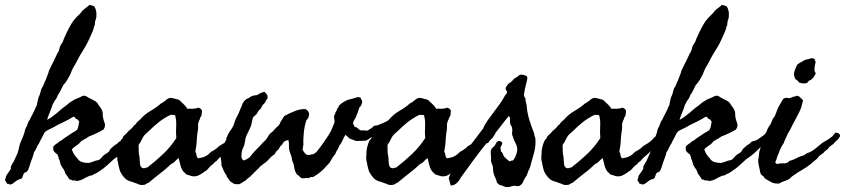

<svg xmlns="http://www.w3.org/2000/svg" viewBox="-80 -728 3468 788"><path d="M113.3 -236.3Q120.1 -239.3 127.9 -244.6Q135.7 -250 141.6 -254.9Q154.8 -264.6 163.1 -272.5Q171.4 -280.3 184.6 -290Q188 -292.5 191.2 -294.9Q194.3 -297.4 196.8 -299.3Q199.2 -301.8 201.9 -303.7Q204.6 -305.7 207 -307.6Q210.4 -309.6 216.3 -313.5Q222.2 -317.4 225.6 -319.3Q232.4 -322.3 238.3 -324.7Q244.1 -327.1 249 -329.1Q250 -329.6 255.4 -332.5Q259.3 -335 262.7 -335Q271 -335.9 276.4 -331.5Q281.7 -327.6 287.1 -325.2Q294.9 -320.8 304.2 -316.4Q312.5 -313 319.3 -305.7Q325.2 -295.4 330.6 -289.1Q337.4 -280.8 340.8 -269.5Q341.8 -265.6 341.8 -261.7V-252Q344.2 -235.8 349.4 -223.1Q354.5 -210.4 344.7 -196.3Q316.4 -179.7 285.2 -168Q277.3 -162.1 269 -157.7Q265.1 -155.8 261 -153.3Q256.8 -150.9 252.9 -148.4Q245.1 -137.7 233.9 -130.9Q223.6 -124.5 214.8 -115.2Q218.8 -102.5 224.6 -93.8Q230.5 -85 238.3 -77.1Q244.1 -67.4 254.9 -63.5Q259.8 -61.5 270.5 -60.1Q281.2 -58.6 286.1 -59.6Q292.5 -62 299.8 -64Q306.6 -65.9 314.5 -69.3Q327.6 -69.8 334.5 -78.6Q342.3 -88.4 348.6 -92.8Q351.1 -94.7 353.5 -96.4Q356 -98.1 358.4 -99.1Q362.3 -101.1 368.2 -107.4Q370.6 -114.7 377 -120.1Q389.6 -132.8 400.4 -137.7Q407.2 -147.5 418 -149.4Q428.7 -151.4 436.5 -157.2L450.2 -167Q453.6 -169.4 456.8 -171.9Q460 -174.3 462.9 -176.8Q465.8 -179.2 469 -181.6Q472.2 -184.1 475.6 -186.5Q478.5 -188.5 481.4 -190.2Q484.4 -191.9 486.8 -192.9Q492.2 -195.3 495.1 -200.2Q498.5 -202.1 502 -203.1Q503.4 -203.6 504.9 -204.1Q506.3 -204.6 507.8 -205.1Q510.3 -201.7 512 -199.2Q513.7 -196.8 514.2 -195.8Q515.6 -193.8 515.6 -190.4Q515.1 -185.5 511.7 -184.1Q508.3 -182.6 507.8 -177.7Q497.1 -170.9 485.8 -163.6Q474.6 -156.2 464.8 -147.5Q464.4 -142.6 462.4 -140.1Q461.9 -139.2 460.9 -137.5Q460 -135.7 459 -133.8Q446.8 -125.5 433.6 -112.3Q422.4 -101.1 408.2 -89.8Q404.8 -87.9 398.9 -83Q394 -78.6 388.7 -76.2Q374 -62.5 359.4 -49.3Q344.7 -36.1 328.1 -25.4Q323.7 -22.9 318.4 -19Q314.5 -16.1 306.6 -13.7Q300.8 -8.3 294.4 -7.8Q288.6 -7.3 282.2 -3.9Q269.5 1.5 262.2 6.3Q254.4 11.2 242.2 13.7Q236.3 16.1 231 13.7Q226.6 11.7 217.8 12.7Q210.4 8.3 204.1 7.8Q203.1 4.9 196.8 -4.4Q190.4 -13.7 188.5 -15.6Q185.1 -27.8 180.7 -33.7Q178.7 -36.1 176.8 -39.1Q174.8 -42 172.9 -44.9Q168 -52.7 166.5 -62Q165 -71.3 160.2 -79.1Q161.1 -84.5 158.7 -86.4Q156.2 -88.9 157.2 -92.8Q145 -102.1 143.1 -105L138.7 -112.3V-125Q138.7 -127 140.6 -128.9Q146.5 -134.8 153.8 -139.2Q160.6 -143.1 166 -149.4Q170.4 -149.9 174.3 -153.3L181.6 -159.2Q187.5 -163.1 193.1 -167Q198.7 -170.9 204.1 -174.3Q215.3 -182.1 228.5 -189.5Q238.3 -194.3 240.7 -206.1Q243.2 -217.8 245.1 -228.5Q239.3 -238.3 236.8 -238.3Q234.4 -238.3 232.4 -240.2Q229.5 -242.7 227.5 -245.6Q225.6 -249 221.7 -249Q218.8 -248 213.9 -245.1Q209 -242.2 206.1 -240.2Q197.8 -235.4 189.5 -231.2Q181.2 -227.1 172.9 -223.1Q157.2 -216.3 140.6 -206.1L124.5 -198.2Q120.6 -196.3 117.2 -194.6Q113.8 -192.9 111.3 -191.4Q109.4 -190.4 106.9 -188Q104.5 -185.5 102.5 -183.6Q94.2 -166 90.3 -159.7Q85 -150.9 82 -143.6Q79.6 -137.2 76.2 -133.8Q71.3 -126 68.4 -118.2Q65.4 -110.4 59.6 -103.5Q57.6 -91.8 52.2 -78.6Q49.8 -72.3 47.4 -65.7Q44.9 -59.1 43 -52.7Q40 -41 35.6 -31.2Q31.2 -21.5 19.5 -18.6Q15.1 -11.7 14.2 -6.8Q13.2 -2 8.8 4.9Q6.3 6.3 1.5 7.3Q-2 7.8 -6.8 10.7Q-8.8 10.7 -19.8 19.5Q-30.8 28.3 -33.2 28.3Q-41 30.3 -43.5 27.8Q-45.9 24.9 -49.8 27.3Q-55.7 16.1 -59.6 12.7Q-58.6 8.8 -57.6 5.4Q-56.6 2 -56.2 -1.5Q-55.2 -6.8 -50.8 -12.7Q-47.9 -16.6 -43.9 -22Q-40 -27.3 -37.1 -32.2Q-34.7 -36.1 -35.6 -39.6Q-36.1 -43.5 -34.2 -46.9Q-31.2 -53.7 -28.8 -57.1Q-26.9 -59.6 -25.4 -62.3Q-23.9 -64.9 -22.5 -67.4Q-19 -75.7 -14.2 -85.9Q-11.7 -90.3 -9.8 -95.2Q-7.8 -100.1 -5.9 -105.5Q-4.4 -110.8 -3.2 -116.2Q-2 -121.6 -1 -126.5Q1.5 -138.2 5.9 -147.5Q10.7 -158.2 15.6 -170.4Q20.5 -182.6 22.5 -193.4Q22.9 -198.2 25.4 -201.2Q26.9 -203.1 29.3 -209Q30.3 -211.4 31.5 -214.1Q32.7 -216.8 33.7 -220.2Q34.7 -223.6 36.1 -226.6Q37.6 -229.5 39.1 -232.4Q43.5 -237.3 44.4 -241.2Q45.4 -244.6 46.9 -246.1Q47.9 -247.6 49.3 -251.5Q50.3 -254.4 51.8 -255.9Q53.7 -260.7 56.6 -265.6Q59.6 -270.5 61.5 -275.4Q64 -278.3 66.4 -288.1Q71.3 -293 71.3 -297.9Q74.2 -309.1 75.7 -318.4Q77.1 -328.1 83 -338.9Q85 -345.7 86.4 -350.6Q87.9 -355.5 88.4 -358.9Q89.8 -364.7 96.7 -375Q98.1 -378.9 99.9 -383.1Q101.6 -387.2 103.5 -391.1Q105.5 -395 107.2 -399.2Q108.9 -403.3 110.4 -407.2L116.2 -422.4Q118.7 -428.2 121.1 -438.5Q124.5 -445.3 127.2 -450.9Q129.9 -456.5 131.8 -460.4Q136.2 -469.7 140.6 -477.5Q144.5 -485.4 147.2 -491.5Q149.9 -497.6 151.9 -501.5Q153.8 -505.4 155.8 -509.3Q157.7 -513.2 160.2 -516.6Q163.6 -525.4 164.6 -530.8Q166 -537.1 168.9 -543Q177.2 -553.7 179.7 -561.5Q180.7 -564.9 181.9 -568.1Q183.1 -571.3 184.6 -574.2Q194.3 -596.7 207 -620.1Q219.7 -643.6 237.3 -661.1L247.6 -670.9Q253.9 -677.2 256.8 -682.6Q265.6 -691.4 272.5 -695.8Q279.3 -700.2 287.1 -708Q300.3 -705.1 302.2 -703.6Q304.7 -702.1 306.6 -702.1Q317.9 -685.5 315.4 -660.2Q315.4 -653.3 312.5 -646.5Q309.6 -640.1 309.6 -632.8Q308.6 -627.9 309.1 -626Q309.6 -623.5 306.6 -621.1Q304.7 -610.4 300.8 -601.1Q296.9 -591.8 293 -583Q277.8 -547.4 262.2 -523.4Q247.1 -500.5 231.4 -468.8Q224.6 -458 219.2 -447.8Q213.9 -437.5 209 -423.8Q203.1 -412.1 196.3 -400.4Q189.5 -388.7 179.7 -378.9Q173.3 -366.7 169.4 -357.9Q164.6 -346.7 157.2 -337.9Q154.3 -326.2 144.5 -314.5Q141.1 -307.1 137.2 -300.8Q134.3 -296.4 131.8 -286.1L121.6 -260.3Q119.1 -253.9 116.9 -247.8Q114.7 -241.7 113.3 -236.3Z M749 -271.5 748 -263.7Q749 -260.3 746.1 -252Q741.2 -246.1 740.2 -239.3Q738.3 -235.4 736.8 -232.4Q735.4 -229.5 734.4 -224.6Q732.4 -218.8 732.9 -210.9Q733.4 -207 733.2 -203.4Q732.9 -199.7 732.4 -196.3Q730.5 -185.5 729.5 -175.3Q728.5 -165 727.5 -154.3Q727.5 -143.6 725.6 -129.9Q723.6 -116.2 721.7 -105.5Q726.1 -97.7 726.6 -90.8Q727.1 -83.5 733.4 -78.1Q752.9 -81.1 764.6 -87.4Q776.4 -93.8 787.1 -105.5Q794.9 -108.9 799.3 -112.3Q803.2 -115.7 810.5 -120.1L818.4 -127.9Q830.1 -134.3 831.5 -135.7Q832.5 -136.7 834.2 -137.7Q835.9 -138.7 837.9 -139.6Q854.5 -150.4 863.3 -162.1Q870.6 -168 875.5 -174.3Q879.4 -179.7 890.6 -184.6Q897 -192.4 904.8 -197.8Q912.6 -203.1 918.9 -210.9Q924.3 -210.9 926.8 -209Q928.2 -208 929.9 -207Q931.6 -206.1 933.6 -205.1Q936.5 -197.3 934.6 -189Q932.6 -180.7 927.7 -173.8Q922.9 -167.5 922.9 -166Q922.9 -165 921.9 -164.1Q918.9 -160.6 914.6 -156.7Q910.2 -153.3 907.2 -149.4Q902.3 -140.6 899.4 -140.6Q896.5 -140.6 894.5 -138.7Q885.7 -133.3 882.3 -130.9Q878.4 -127.4 871.1 -123Q860.8 -117.7 858.4 -115.2Q856 -112.8 854.5 -112.3Q842.8 -99.1 831.5 -90.3Q821.3 -82.5 809.6 -68.4Q805.7 -65.4 801.8 -62.5Q797.9 -59.6 794.9 -54.7Q786.1 -48.8 780.8 -43Q775.4 -37.1 768.6 -29.3Q762.7 -26.4 755.9 -21Q747.6 -14.6 741.2 -11.7Q738.8 -10.3 732.9 -7.3Q728 -4.9 723.6 -4.9Q712.4 -2.9 702.1 -6.8Q692.9 -10.3 683.6 -12.7Q679.7 -18.6 673.8 -22.5Q665 -33.2 661.1 -47.9Q657.2 -62.5 653.3 -79.1Q644.5 -73.2 638.7 -66.4Q632.8 -59.1 621.1 -53.7Q611.3 -44.4 601.1 -35.4Q590.8 -26.4 579.6 -18.1Q568.8 -9.8 557.6 -0.7Q546.4 8.3 535.2 17.6Q527.3 25.4 524.4 23.4Q515.6 34.2 493.2 30.3Q485.4 26.4 475.6 23.4Q468.8 21.5 460 17.6Q443.4 14.6 432.1 2.9Q420.9 -8.8 413.1 -24.4Q410.2 -32.7 408.7 -39.1Q408.2 -42.5 407.2 -46.4Q406.2 -50.3 405.3 -54.7Q404.8 -63 402.3 -67.9Q400.4 -73.2 402.3 -78.1Q400.4 -80.6 401.4 -84.5Q402.3 -89.4 402.3 -91.8Q401.4 -105.5 404.8 -121.1Q408.2 -136.7 414.1 -149.4Q417 -154.3 421.9 -159.2Q424.3 -162.1 424.8 -165Q425.3 -167.5 427.7 -169.9Q430.2 -172.9 433.6 -175.8Q438.5 -179.7 440.4 -181.6Q442.9 -185.1 445.6 -188.2Q448.2 -191.4 451.7 -193.8Q455.1 -196.3 458 -199.2Q460.9 -202.1 463.9 -205.1Q467.3 -208.5 469.2 -211.9Q471.7 -215.8 476.6 -217.8Q480.5 -224.6 485.4 -229Q490.2 -233.4 496.1 -238.3Q512.7 -258.3 537.1 -272.5Q562 -286.6 581.1 -303.7Q587.9 -306.6 592.8 -310.5Q597.7 -314.5 602.5 -318.4Q614.7 -329.1 628.9 -325.2L654.3 -318.4Q664.1 -309.6 673.3 -300.8Q682.6 -292 689.5 -281.2Q692.9 -281.7 696.8 -282Q700.7 -282.2 705.1 -281.7Q713.9 -280.8 723.6 -283.2Q726.6 -283.2 729.5 -284.7Q732.4 -286.1 734.4 -286.1Q749 -281.2 749 -271.5ZM620.1 -256.8Q593.8 -244.1 572.3 -227.1Q550.8 -210 531.2 -190.4Q528.8 -188 526.1 -185.8Q523.4 -183.6 521 -181.2Q518.6 -179.2 516.1 -176.8Q513.7 -174.3 511.7 -171.9Q507.8 -167 504.4 -160.2Q501 -153.3 498 -147.5Q497.1 -145.5 496.1 -143.8Q495.1 -142.1 494.1 -141.1Q493.2 -140.1 492.2 -138.7Q491.2 -137.2 490.2 -135.7Q488.3 -130.9 488.8 -126Q489.3 -122.6 489.3 -115.2V-105.5Q489.3 -102.5 490.2 -95.7Q493.2 -85 493.2 -74.2Q493.2 -66.4 494.6 -55.2Q496.1 -43.9 502 -40Q508.3 -36.1 514.2 -38.1Q521 -40.5 525.4 -41Q559.6 -67.4 589.8 -96.2Q620.1 -125 643.6 -161.1Q641.6 -185.1 643.1 -210.4Q644.5 -234.4 638.7 -254.9Q634.8 -257.3 629.4 -256.3Q625.5 -255.9 620.1 -256.8Z M921.9 -69.3Q934.6 -74.7 945.3 -83Q953.1 -93.8 961.9 -103.5Q970.7 -113.3 980.5 -123Q983.4 -126 986.3 -128.9Q989.3 -131.8 991.7 -134.8Q994.1 -137.7 997.3 -140.9Q1000.5 -144 1003.9 -147.5Q1006.3 -149.9 1007.8 -150.9Q1009.3 -151.9 1011.7 -155.3Q1017.1 -162.1 1020.5 -168.5Q1023.9 -174.3 1030.3 -181.6Q1036.6 -185.1 1043 -192.4Q1045.9 -195.8 1048.8 -199Q1051.8 -202.1 1054.7 -205.1L1059.1 -209Q1060.1 -210 1061.3 -210.9Q1062.5 -211.9 1063.5 -212.9Q1066.4 -215.8 1067.9 -219.7Q1068.8 -221.7 1069.6 -223.6Q1070.3 -225.6 1071.3 -227.5Q1080.1 -242.2 1086.9 -252Q1108.4 -263.7 1130.9 -272.5Q1153.3 -281.2 1173.8 -280.3Q1174.8 -279.3 1179.7 -276.4Q1183.6 -273.9 1185.5 -269.5Q1190.4 -261.7 1187.5 -251Q1184.6 -240.2 1177.7 -235.4Q1169.9 -212.9 1167 -184.6Q1164.1 -156.2 1165 -130.9Q1162.6 -127.9 1163.6 -122.6Q1164.1 -117.7 1161.1 -115.2Q1165 -107.4 1170.9 -99.6Q1176.8 -91.8 1187.5 -91.8Q1199.2 -94.7 1202.1 -94.7Q1204.1 -94.7 1207 -95.7Q1211.9 -98.6 1213.4 -100.1Q1216.3 -103 1218.8 -103.5Q1221.7 -108.4 1222.7 -109.4Q1223.6 -110.4 1226.6 -114.3Q1237.3 -127.4 1245.6 -139.6L1263.7 -166Q1266.6 -170.9 1269.3 -175Q1272 -179.2 1273.9 -182.6Q1276.4 -186 1278.6 -190.9Q1280.8 -195.8 1283.2 -202.1L1287.6 -212.4Q1289.1 -215.8 1292 -223.6Q1294.4 -229.5 1292 -239.7Q1290 -250 1292 -254.9Q1296.9 -261.2 1296.9 -266.6Q1303.7 -277.8 1303.7 -279.3Q1303.7 -280.3 1304.7 -283.2Q1306.6 -285.2 1308.6 -287.6Q1310.5 -290 1310.5 -293.9Q1326.7 -310.1 1350.6 -319.3Q1367.2 -322.3 1381.3 -327.6Q1394.5 -332.5 1402.3 -324.2Q1399.9 -321.3 1403.3 -318.8Q1406.2 -316.9 1406.2 -313.5Q1407.2 -308.1 1405.8 -305.7Q1404.3 -302.7 1404.3 -299.8Q1398.4 -289.1 1397.5 -289.1Q1396.5 -289.1 1395.5 -288.1Q1394 -285.6 1392.1 -278.8Q1391.6 -276.4 1390.6 -273.4Q1389.6 -270.5 1388.7 -267.6Q1385.7 -259.8 1381.8 -250.5Q1377.9 -241.2 1372.1 -232.4Q1367.2 -220.7 1370.6 -217.3Q1374 -213.9 1374 -209Q1377 -206.5 1380.4 -206.1Q1383.8 -205.6 1386.7 -203.1Q1390.6 -200.2 1392.1 -198.2Q1394 -195.8 1399.4 -193.4Q1403.8 -192.4 1407.7 -192.9Q1411.1 -193.4 1418.9 -192.4Q1426.8 -191.4 1429.2 -192.4Q1431.6 -193.4 1436.5 -197.3Q1447.8 -203.1 1449.7 -206.1Q1451.2 -208 1454.1 -210.9Q1458.5 -212.9 1463.4 -212.9Q1468.3 -212.9 1471.7 -214.8Q1482.4 -218.8 1495.6 -224.6Q1508.8 -230.5 1519.5 -236.3Q1524.4 -238.3 1528.8 -240.2Q1533.2 -242.2 1535.2 -247.1Q1539.1 -248 1540.5 -248.5Q1541.5 -249 1546.9 -249Q1549.3 -243.2 1551.8 -240.2Q1554.7 -236.3 1548.8 -230.5Q1537.6 -219.2 1522.9 -210.9Q1508.8 -202.6 1497.1 -190.4Q1491.2 -188 1485.8 -185.3Q1480.5 -182.6 1475.6 -179.2Q1466.3 -172.9 1452.1 -168.9Q1444.8 -164.6 1439.5 -161.4Q1434.1 -158.2 1430.7 -155.8Q1423.8 -150.9 1418.9 -150.4Q1410.2 -150.4 1402.1 -150.1Q1394 -149.9 1386.7 -149.4Q1381.3 -148.4 1378.4 -150.4Q1376.5 -151.4 1369.1 -154.3Q1356 -157.7 1349.6 -164.1Q1346.7 -167 1343.8 -169.7Q1340.8 -172.4 1337.9 -174.8Q1334.5 -169.4 1331.3 -163.6Q1328.1 -157.7 1325.7 -151.4Q1320.3 -138.7 1312.5 -129.9Q1309.1 -119.1 1304.7 -113.3Q1299.8 -106.9 1295.9 -95.7Q1291 -90.3 1286.9 -84.5Q1282.7 -78.6 1279.3 -71.8Q1272.5 -58.1 1261.7 -48.8Q1239.7 -21 1204.1 -1Q1197.8 -2.9 1190.4 1Q1183.6 4.9 1178.7 2Q1158.2 6.8 1151.9 -1Q1145.5 -8.8 1138.7 -11.7Q1129.9 -25.9 1128.4 -36.1Q1127 -46.4 1124 -57.6Q1122.1 -63.5 1119.6 -67.9Q1117.7 -72.3 1118.2 -77.1Q1114.7 -91.8 1111.8 -98.1Q1109.9 -102.1 1108.6 -106.9Q1107.4 -111.8 1106.4 -117.2Q1106 -121.6 1105.7 -126Q1105.5 -130.4 1106 -134.8Q1106.4 -143.1 1103.5 -153.3Q1085.9 -150.4 1081.5 -141.1Q1077.1 -131.8 1069.3 -127Q1065.9 -116.7 1058.6 -110.8Q1052.2 -106 1046.9 -94.7Q1036.1 -88.9 1027.8 -79.1Q1019 -68.8 1008.8 -60.5Q1000 -55.2 995.6 -50.8Q991.7 -46.9 987.3 -44.9Q984.4 -40 979.5 -35.6Q976.1 -32.7 969.7 -26.4Q963.4 -20 960.9 -17.1Q956.5 -12.2 952.1 -8.8Q948.2 -3.9 944.8 -1.5Q941.4 1 938.5 2.9Q934.6 5.9 932.6 8.3Q929.7 12.2 927.7 12.7Q920.9 17.1 915.5 20.3Q910.2 23.4 906.2 25.9Q898.4 30.3 892.6 27.3Q884.8 29.3 877.9 24.9Q871.1 20.5 865.2 16.6Q862.8 13.2 860.4 10Q857.9 6.8 855.5 3.9Q851.1 -1.5 848.6 -9.8Q842.8 -17.6 837.9 -27.8Q833 -38.1 829.1 -48.8Q828.6 -68.8 826.2 -78.1Q824.2 -86.4 825.2 -97.7Q825.7 -108.9 832.5 -118.7Q839.4 -128.4 842.8 -137.7Q842.3 -146 845.7 -149.4Q849.6 -153.3 848.6 -159.2Q856.9 -181.6 867.2 -194.8Q877 -207.5 881.8 -223.6Q886.7 -240.2 894 -252.4Q900.9 -264.2 906.2 -280.3Q910.6 -288.6 912.6 -294.9Q914.6 -302.2 919.9 -310.5Q923.8 -314.5 925.3 -316.4Q926.8 -318.4 930.7 -321.3Q939 -323.7 944.3 -328.1Q949.7 -332.5 958 -335Q963.9 -336.9 969.2 -336.9Q973.6 -336.9 978.5 -339.8Q990.7 -347.7 995.6 -348.6Q999.5 -349.1 1004.9 -351.6Q1011.7 -345.7 1015.6 -339.4Q1019.5 -333 1017.6 -323.2Q1011.2 -316.9 1010.7 -314Q1010.3 -310.5 1007.8 -307.6Q1005.4 -303.7 1002 -300.8Q998.5 -297.9 996.1 -293.9Q995.1 -292 994.4 -290.3Q993.7 -288.6 992.7 -287.1Q990.7 -283.2 989.3 -281.2L984.9 -277.3Q981.9 -274.4 980.5 -272.5Q978 -270 977.5 -267.6Q977.1 -264.6 974.6 -261.7Q971.7 -257.3 965.3 -252.9Q960.9 -249.5 958 -245.1Q956.5 -240.7 954.6 -231Q954.1 -227.1 953.1 -222.9Q952.1 -218.8 951.2 -214.8Q947.8 -204.1 940.4 -189.9Q932.1 -173.8 928.7 -164.1Q927.7 -159.7 927 -155.3Q926.3 -150.9 925.3 -147Q924.8 -143.1 923.8 -138.9Q922.9 -134.8 921.9 -130.9Q920.9 -127 918.9 -124Q917 -121.1 916 -118.2Q911.1 -104.5 910.6 -88.9Q910.2 -73.2 921.9 -69.3Z M1770.5 -271.5 1769.5 -263.7Q1770.5 -260.3 1767.6 -252Q1762.7 -246.1 1761.7 -239.3Q1759.8 -235.4 1758.3 -232.4Q1756.8 -229.5 1755.9 -224.6Q1753.9 -218.8 1754.4 -210.9Q1754.9 -207 1754.6 -203.4Q1754.4 -199.7 1753.9 -196.3Q1752 -185.5 1751 -175.3Q1750 -165 1749 -154.3Q1749 -143.6 1747.1 -129.9Q1745.1 -116.2 1743.2 -105.5Q1747.6 -97.7 1748 -90.8Q1748.5 -83.5 1754.9 -78.1Q1774.4 -81.1 1786.1 -87.4Q1797.9 -93.8 1808.6 -105.5Q1816.4 -108.9 1820.8 -112.3Q1824.7 -115.7 1832 -120.1L1839.8 -127.9Q1851.6 -134.3 1853 -135.7Q1854 -136.7 1855.7 -137.7Q1857.4 -138.7 1859.4 -139.6Q1876 -150.4 1884.8 -162.1Q1892.1 -168 1897 -174.3Q1900.9 -179.7 1912.1 -184.6Q1918.5 -192.4 1926.3 -197.8Q1934.1 -203.1 1940.4 -210.9Q1945.8 -210.9 1948.2 -209Q1949.7 -208 1951.4 -207Q1953.1 -206.1 1955.1 -205.1Q1958 -197.3 1956.1 -189Q1954.1 -180.7 1949.2 -173.8Q1944.3 -167.5 1944.3 -166Q1944.3 -165 1943.4 -164.1Q1940.4 -160.6 1936 -156.7Q1931.6 -153.3 1928.7 -149.4Q1923.8 -140.6 1920.9 -140.6Q1918 -140.6 1916 -138.7Q1907.2 -133.3 1903.8 -130.9Q1899.9 -127.4 1892.6 -123Q1882.3 -117.7 1879.9 -115.2Q1877.4 -112.8 1876 -112.3Q1864.3 -99.1 1853 -90.3Q1842.8 -82.5 1831.1 -68.4Q1827.1 -65.4 1823.2 -62.5Q1819.3 -59.6 1816.4 -54.7Q1807.6 -48.8 1802.2 -43Q1796.9 -37.1 1790 -29.3Q1784.2 -26.4 1777.3 -21Q1769 -14.6 1762.7 -11.7Q1760.3 -10.3 1754.4 -7.3Q1749.5 -4.9 1745.1 -4.9Q1733.9 -2.9 1723.6 -6.8Q1714.4 -10.3 1705.1 -12.7Q1701.2 -18.6 1695.3 -22.5Q1686.5 -33.2 1682.6 -47.9Q1678.7 -62.5 1674.8 -79.1Q1666 -73.2 1660.2 -66.4Q1654.3 -59.1 1642.6 -53.7Q1632.8 -44.4 1622.6 -35.4Q1612.3 -26.4 1601.1 -18.1Q1590.3 -9.8 1579.1 -0.7Q1567.9 8.3 1556.6 17.6Q1548.8 25.4 1545.9 23.4Q1537.1 34.2 1514.6 30.3Q1506.8 26.4 1497.1 23.4Q1490.2 21.5 1481.4 17.6Q1464.8 14.6 1453.6 2.9Q1442.4 -8.8 1434.6 -24.4Q1431.6 -32.7 1430.2 -39.1Q1429.7 -42.5 1428.7 -46.4Q1427.7 -50.3 1426.8 -54.7Q1426.3 -63 1423.8 -67.9Q1421.9 -73.2 1423.8 -78.1Q1421.9 -80.6 1422.9 -84.5Q1423.8 -89.4 1423.8 -91.8Q1422.9 -105.5 1426.3 -121.1Q1429.7 -136.7 1435.5 -149.4Q1438.5 -154.3 1443.4 -159.2Q1445.8 -162.1 1446.3 -165Q1446.8 -167.5 1449.2 -169.9Q1451.7 -172.9 1455.1 -175.8Q1460 -179.7 1461.9 -181.6Q1464.4 -185.1 1467 -188.2Q1469.7 -191.4 1473.1 -193.8Q1476.6 -196.3 1479.5 -199.2Q1482.4 -202.1 1485.4 -205.1Q1488.8 -208.5 1490.7 -211.9Q1493.2 -215.8 1498 -217.8Q1502 -224.6 1506.8 -229Q1511.7 -233.4 1517.6 -238.3Q1534.2 -258.3 1558.6 -272.5Q1583.5 -286.6 1602.5 -303.7Q1609.4 -306.6 1614.3 -310.5Q1619.1 -314.5 1624 -318.4Q1636.2 -329.1 1650.4 -325.2L1675.8 -318.4Q1685.5 -309.6 1694.8 -300.8Q1704.1 -292 1710.9 -281.2Q1714.4 -281.7 1718.3 -282Q1722.2 -282.2 1726.6 -281.7Q1735.4 -280.8 1745.1 -283.2Q1748 -283.2 1751 -284.7Q1753.9 -286.1 1755.9 -286.1Q1770.5 -281.2 1770.5 -271.5ZM1641.6 -256.8Q1615.2 -244.1 1593.8 -227.1Q1572.3 -210 1552.7 -190.4Q1550.3 -188 1547.6 -185.8Q1544.9 -183.6 1542.5 -181.2Q1540 -179.2 1537.6 -176.8Q1535.2 -174.3 1533.2 -171.9Q1529.3 -167 1525.9 -160.2Q1522.5 -153.3 1519.5 -147.5Q1518.6 -145.5 1517.6 -143.8Q1516.6 -142.1 1515.6 -141.1Q1514.6 -140.1 1513.7 -138.7Q1512.7 -137.2 1511.7 -135.7Q1509.8 -130.9 1510.3 -126Q1510.7 -122.6 1510.7 -115.2V-105.5Q1510.7 -102.5 1511.7 -95.7Q1514.6 -85 1514.6 -74.2Q1514.6 -66.4 1516.1 -55.2Q1517.6 -43.9 1523.4 -40Q1529.8 -36.1 1535.6 -38.1Q1542.5 -40.5 1546.9 -41Q1581.1 -67.4 1611.3 -96.2Q1641.6 -125 1665 -161.1Q1663.1 -185.1 1664.6 -210.4Q1666 -234.4 1660.2 -254.9Q1656.2 -257.3 1650.9 -256.3Q1647 -255.9 1641.6 -256.8Z M1974.6 -148.4 1980.5 -143.6Q1982.9 -139.6 1979 -132.8Q1977.1 -129.4 1975.8 -126.5Q1974.6 -123.5 1973.6 -121.1Q1974.1 -119.1 1974.6 -117.4Q1975.1 -115.7 1975.6 -114.7Q1976.6 -111.8 1974.6 -108.4Q1981.4 -103 1983.4 -97.2Q1985.8 -89.4 1990.2 -84Q1996.1 -77.6 2000.5 -74.2Q2005.9 -70.8 2010.7 -65.4Q2016.1 -68.4 2018.6 -68.4Q2022 -68.4 2026.4 -70.3Q2034.7 -81.1 2040 -97.7Q2041 -101.6 2042 -106.4Q2043 -111.3 2043 -115.2Q2042.5 -127.9 2035.2 -141.6Q2027.8 -155.8 2024.4 -168Q2020.5 -176.3 2022 -185.5Q2023.4 -195.8 2021.5 -203.1Q2021 -208 2018.6 -210.9Q2017.6 -212.4 2016.6 -214.1Q2015.6 -215.8 2014.6 -217.8Q2012.7 -226.1 2013.2 -235.4Q2014.2 -245.1 2008.8 -252Q2002.9 -246.1 1990.2 -229.7Q1977.5 -213.4 1965.1 -197.3Q1952.6 -181.2 1947.3 -175.8Q1944.8 -172.4 1942.1 -169.2Q1939.5 -166 1936.5 -163.6Q1933.6 -161.1 1930.9 -158Q1928.2 -154.8 1925.8 -151.4Q1910.2 -131.8 1902.6 -122.6Q1895 -113.3 1887.7 -103.5Q1880.4 -93.8 1864.3 -72.3Q1858.9 -64.5 1845.9 -46.9Q1833 -29.3 1821 -12.9Q1809.1 3.4 1806.6 8.8Q1800.8 18.6 1791.5 25.9Q1782.2 33.2 1769.5 33.2Q1769.5 32.7 1767.6 25.6Q1765.6 18.6 1763.9 11Q1762.2 3.4 1761.7 2.9Q1764.6 -2.9 1766.1 -8.8Q1767.6 -14.2 1774.4 -19.5Q1776.4 -25.9 1785.6 -40.8Q1794.9 -55.7 1807.1 -73Q1819.3 -90.3 1829.8 -105Q1840.3 -119.6 1843.8 -125Q1850.1 -131.3 1862.1 -147Q1874 -162.6 1886 -178.5Q1897.9 -194.3 1903.3 -201.2Q1907.7 -214.4 1921.6 -234.1Q1935.5 -253.9 1951.4 -274.7Q1967.3 -295.4 1977.5 -310.5Q1982.4 -318.4 1985.8 -324.2Q1989.3 -330.1 1993.2 -336.9Q1997.1 -340.8 2000 -345.7Q2002 -353 1998 -356.9Q1994.6 -360.8 1995.1 -367.2Q2003.9 -383.8 2012.2 -388.2Q2021 -393.1 2029.3 -404.3Q2035.2 -408.2 2038.6 -410.2Q2043.5 -412.6 2047.9 -417Q2054.7 -423.8 2068.1 -420.7Q2081.5 -417.5 2084 -412.1Q2084.5 -409.2 2084 -404.3Q2083.5 -401.9 2083 -399.4Q2082.5 -397 2082 -394.5Q2081.1 -390.1 2080.1 -386.2Q2079.1 -382.3 2078.1 -378.4Q2077.1 -375 2076.2 -370.8Q2075.2 -366.7 2074.2 -362.3Q2072.3 -351.6 2070.8 -341.8Q2069.3 -332 2077.1 -323.2Q2076.2 -318.4 2077.6 -311.5Q2079.1 -304.7 2081.1 -298.8Q2083 -267.6 2092.3 -236.8Q2101.6 -206.1 2112.3 -180.7Q2112.3 -175.8 2113.8 -170.9Q2115.2 -166 2117.2 -161.1Q2120.1 -129.9 2111.3 -99.1Q2106.9 -84 2102.8 -68.8Q2098.6 -53.7 2094.7 -39.1Q2088.9 -29.3 2085 -16.6Q2081.5 -5.4 2075.2 2Q2070.3 9.8 2066.4 19.5Q2062.5 29.3 2050.8 35.2Q2044.4 37.1 2037.6 35.2Q2031.2 33.2 2025.4 35.2Q2021 35.6 2016.6 37.6Q2013.2 39.1 2008.8 39.1Q1996.1 41.5 1987.8 36.6Q1980.5 32.7 1967.8 30.3Q1967.8 27.3 1964.8 25.9Q1961.9 24.4 1960 22.5Q1956.5 7.8 1952.1 0Q1948.7 -6.8 1946.3 -14.6Q1943.4 -25.9 1943.4 -35.6Q1943.4 -46.4 1938.5 -56.6Q1934.6 -65.4 1935.1 -67.4Q1935.5 -69.3 1935.5 -73.2Q1935.5 -85.9 1934.1 -101.1Q1932.6 -116.7 1946.3 -126Q1951.7 -129.9 1953.6 -136.2Q1955.6 -141.6 1961.9 -147.5Q1963.9 -149.4 1968.3 -149.4Q1971.7 -149.4 1974.6 -148.4Z M2489.3 -271.5 2488.3 -263.7Q2489.3 -260.3 2486.3 -252Q2481.4 -246.1 2480.5 -239.3Q2478.5 -235.4 2477.1 -232.4Q2475.6 -229.5 2474.6 -224.6Q2472.7 -218.8 2473.1 -210.9Q2473.6 -207 2473.4 -203.4Q2473.1 -199.7 2472.7 -196.3Q2470.7 -185.5 2469.7 -175.3Q2468.8 -165 2467.8 -154.3Q2467.8 -143.6 2465.8 -129.9Q2463.9 -116.2 2461.9 -105.5Q2466.3 -97.7 2466.8 -90.8Q2467.3 -83.5 2473.6 -78.1Q2493.2 -81.1 2504.9 -87.4Q2516.6 -93.8 2527.3 -105.5Q2535.2 -108.9 2539.6 -112.3Q2543.5 -115.7 2550.8 -120.1L2558.6 -127.9Q2570.3 -134.3 2571.8 -135.7Q2572.8 -136.7 2574.5 -137.7Q2576.2 -138.7 2578.1 -139.6Q2594.7 -150.4 2603.5 -162.1Q2610.8 -168 2615.7 -174.3Q2619.6 -179.7 2630.9 -184.6Q2637.2 -192.4 2645 -197.8Q2652.8 -203.1 2659.2 -210.9Q2664.6 -210.9 2667 -209Q2668.5 -208 2670.2 -207Q2671.9 -206.1 2673.8 -205.1Q2676.8 -197.3 2674.8 -189Q2672.9 -180.7 2668 -173.8Q2663.1 -167.5 2663.1 -166Q2663.1 -165 2662.1 -164.1Q2659.2 -160.6 2654.8 -156.7Q2650.4 -153.3 2647.5 -149.4Q2642.6 -140.6 2639.6 -140.6Q2636.7 -140.6 2634.8 -138.7Q2626 -133.3 2622.6 -130.9Q2618.7 -127.4 2611.3 -123Q2601.1 -117.7 2598.6 -115.2Q2596.2 -112.8 2594.7 -112.3Q2583 -99.1 2571.8 -90.3Q2561.5 -82.5 2549.8 -68.4Q2545.9 -65.4 2542 -62.5Q2538.1 -59.6 2535.2 -54.7Q2526.4 -48.8 2521 -43Q2515.6 -37.1 2508.8 -29.3Q2502.9 -26.4 2496.1 -21Q2487.8 -14.6 2481.4 -11.7Q2479 -10.3 2473.1 -7.3Q2468.3 -4.9 2463.9 -4.9Q2452.6 -2.9 2442.4 -6.8Q2433.1 -10.3 2423.8 -12.7Q2419.9 -18.6 2414.1 -22.5Q2405.3 -33.2 2401.4 -47.9Q2397.5 -62.5 2393.6 -79.1Q2384.8 -73.2 2378.9 -66.4Q2373 -59.1 2361.3 -53.7Q2351.6 -44.4 2341.3 -35.4Q2331.1 -26.4 2319.8 -18.1Q2309.1 -9.8 2297.9 -0.7Q2286.6 8.3 2275.4 17.6Q2267.6 25.4 2264.6 23.4Q2255.9 34.2 2233.4 30.3Q2225.6 26.4 2215.8 23.4Q2209 21.5 2200.2 17.6Q2183.6 14.6 2172.4 2.9Q2161.1 -8.8 2153.3 -24.4Q2150.4 -32.7 2148.9 -39.1Q2148.4 -42.5 2147.5 -46.4Q2146.5 -50.3 2145.5 -54.7Q2145 -63 2142.6 -67.9Q2140.6 -73.2 2142.6 -78.1Q2140.6 -80.6 2141.6 -84.5Q2142.6 -89.4 2142.6 -91.8Q2141.6 -105.5 2145 -121.1Q2148.4 -136.7 2154.3 -149.4Q2157.2 -154.3 2162.1 -159.2Q2164.6 -162.1 2165 -165Q2165.5 -167.5 2168 -169.9Q2170.4 -172.9 2173.8 -175.8Q2178.7 -179.7 2180.7 -181.6Q2183.1 -185.1 2185.8 -188.2Q2188.5 -191.4 2191.9 -193.8Q2195.3 -196.3 2198.2 -199.2Q2201.2 -202.1 2204.1 -205.1Q2207.5 -208.5 2209.5 -211.9Q2211.9 -215.8 2216.8 -217.8Q2220.7 -224.6 2225.6 -229Q2230.5 -233.4 2236.3 -238.3Q2252.9 -258.3 2277.3 -272.5Q2302.2 -286.6 2321.3 -303.7Q2328.1 -306.6 2333 -310.5Q2337.9 -314.5 2342.8 -318.4Q2355 -329.1 2369.1 -325.2L2394.5 -318.4Q2404.3 -309.6 2413.6 -300.8Q2422.9 -292 2429.7 -281.2Q2433.1 -281.7 2437 -282Q2440.9 -282.2 2445.3 -281.7Q2454.1 -280.8 2463.9 -283.2Q2466.8 -283.2 2469.7 -284.7Q2472.7 -286.1 2474.6 -286.1Q2489.3 -281.2 2489.3 -271.5ZM2360.4 -256.8Q2334 -244.1 2312.5 -227.1Q2291 -210 2271.5 -190.4Q2269 -188 2266.4 -185.8Q2263.7 -183.6 2261.2 -181.2Q2258.8 -179.2 2256.3 -176.8Q2253.9 -174.3 2252 -171.9Q2248 -167 2244.6 -160.2Q2241.2 -153.3 2238.3 -147.5Q2237.3 -145.5 2236.3 -143.8Q2235.4 -142.1 2234.4 -141.1Q2233.4 -140.1 2232.4 -138.7Q2231.4 -137.2 2230.5 -135.7Q2228.5 -130.9 2229 -126Q2229.5 -122.6 2229.5 -115.2V-105.5Q2229.5 -102.5 2230.5 -95.7Q2233.4 -85 2233.4 -74.2Q2233.4 -66.4 2234.9 -55.2Q2236.3 -43.9 2242.2 -40Q2248.5 -36.1 2254.4 -38.1Q2261.2 -40.5 2265.6 -41Q2299.8 -67.4 2330.1 -96.2Q2360.4 -125 2383.8 -161.1Q2381.8 -185.1 2383.3 -210.4Q2384.8 -234.4 2378.9 -254.9Q2375 -257.3 2369.6 -256.3Q2365.7 -255.9 2360.4 -256.8Z M2709 -236.3Q2715.8 -239.3 2723.6 -244.6Q2731.4 -250 2737.3 -254.9Q2750.5 -264.6 2758.8 -272.5Q2767.1 -280.3 2780.3 -290Q2783.7 -292.5 2786.9 -294.9Q2790 -297.4 2792.5 -299.3Q2794.9 -301.8 2797.6 -303.7Q2800.3 -305.7 2802.7 -307.6Q2806.2 -309.6 2812 -313.5Q2817.9 -317.4 2821.3 -319.3Q2828.1 -322.3 2834 -324.7Q2839.8 -327.1 2844.7 -329.1Q2845.7 -329.6 2851.1 -332.5Q2855 -335 2858.4 -335Q2866.7 -335.9 2872.1 -331.5Q2877.4 -327.6 2882.8 -325.2Q2890.6 -320.8 2899.9 -316.4Q2908.2 -313 2915 -305.7Q2920.9 -295.4 2926.3 -289.1Q2933.1 -280.8 2936.5 -269.5Q2937.5 -265.6 2937.5 -261.7V-252Q2939.9 -235.8 2945.1 -223.1Q2950.2 -210.4 2940.4 -196.3Q2912.1 -179.7 2880.9 -168Q2873 -162.1 2864.7 -157.7Q2860.8 -155.8 2856.7 -153.3Q2852.5 -150.9 2848.6 -148.4Q2840.8 -137.7 2829.6 -130.9Q2819.3 -124.5 2810.5 -115.2Q2814.5 -102.5 2820.3 -93.8Q2826.2 -85 2834 -77.1Q2839.8 -67.4 2850.6 -63.5Q2855.5 -61.5 2866.2 -60.1Q2877 -58.6 2881.8 -59.6Q2888.2 -62 2895.5 -64Q2902.3 -65.9 2910.2 -69.3Q2923.3 -69.8 2930.2 -78.6Q2938 -88.4 2944.3 -92.8Q2946.8 -94.7 2949.2 -96.4Q2951.7 -98.1 2954.1 -99.1Q2958 -101.1 2963.9 -107.4Q2966.3 -114.7 2972.7 -120.1Q2985.4 -132.8 2996.1 -137.7Q3002.9 -147.5 3013.7 -149.4Q3024.4 -151.4 3032.2 -157.2L3045.9 -167Q3049.3 -169.4 3052.5 -171.9Q3055.7 -174.3 3058.6 -176.8Q3061.5 -179.2 3064.7 -181.6Q3067.9 -184.1 3071.3 -186.5Q3074.2 -188.5 3077.1 -190.2Q3080.1 -191.9 3082.5 -192.9Q3087.9 -195.3 3090.8 -200.2Q3094.2 -202.1 3097.7 -203.1Q3099.1 -203.6 3100.6 -204.1Q3102.1 -204.6 3103.5 -205.1Q3106 -201.7 3107.7 -199.2Q3109.4 -196.8 3109.9 -195.8Q3111.3 -193.8 3111.3 -190.4Q3110.8 -185.5 3107.4 -184.1Q3104 -182.6 3103.5 -177.7Q3092.8 -170.9 3081.5 -163.6Q3070.3 -156.2 3060.5 -147.5Q3060.1 -142.6 3058.1 -140.1Q3057.6 -139.2 3056.6 -137.5Q3055.7 -135.7 3054.7 -133.8Q3042.5 -125.5 3029.3 -112.3Q3018.1 -101.1 3003.9 -89.8Q3000.5 -87.9 2994.6 -83Q2989.7 -78.6 2984.4 -76.2Q2969.7 -62.5 2955.1 -49.3Q2940.4 -36.1 2923.8 -25.4Q2919.4 -22.9 2914.1 -19Q2910.2 -16.1 2902.3 -13.7Q2896.5 -8.3 2890.1 -7.8Q2884.3 -7.3 2877.9 -3.9Q2865.2 1.5 2857.9 6.3Q2850.1 11.2 2837.9 13.7Q2832 16.1 2826.7 13.7Q2822.3 11.7 2813.5 12.7Q2806.2 8.3 2799.8 7.8Q2798.8 4.9 2792.5 -4.4Q2786.1 -13.7 2784.2 -15.6Q2780.8 -27.8 2776.4 -33.7Q2774.4 -36.1 2772.5 -39.1Q2770.5 -42 2768.6 -44.9Q2763.7 -52.7 2762.2 -62Q2760.7 -71.3 2755.9 -79.1Q2756.8 -84.5 2754.4 -86.4Q2752 -88.9 2752.9 -92.8Q2740.7 -102.1 2738.8 -105L2734.4 -112.3V-125Q2734.4 -127 2736.3 -128.9Q2742.2 -134.8 2749.5 -139.2Q2756.3 -143.1 2761.7 -149.4Q2766.1 -149.9 2770 -153.3L2777.3 -159.2Q2783.2 -163.1 2788.8 -167Q2794.4 -170.9 2799.8 -174.3Q2811 -182.1 2824.2 -189.5Q2834 -194.3 2836.4 -206.1Q2838.9 -217.8 2840.8 -228.5Q2835 -238.3 2832.5 -238.3Q2830.1 -238.3 2828.1 -240.2Q2825.2 -242.7 2823.2 -245.6Q2821.3 -249 2817.4 -249Q2814.5 -248 2809.6 -245.1Q2804.7 -242.2 2801.8 -240.2Q2793.5 -235.4 2785.2 -231.2Q2776.9 -227.1 2768.6 -223.1Q2752.9 -216.3 2736.3 -206.1L2720.2 -198.2Q2716.3 -196.3 2712.9 -194.6Q2709.5 -192.9 2707 -191.4Q2705.1 -190.4 2702.6 -188Q2700.2 -185.5 2698.2 -183.6Q2689.9 -166 2686 -159.7Q2680.7 -150.9 2677.7 -143.6Q2675.3 -137.2 2671.9 -133.8Q2667 -126 2664.1 -118.2Q2661.1 -110.4 2655.3 -103.5Q2653.3 -91.8 2647.9 -78.6Q2645.5 -72.3 2643.1 -65.7Q2640.6 -59.1 2638.7 -52.7Q2635.7 -41 2631.3 -31.2Q2627 -21.5 2615.2 -18.6Q2610.8 -11.7 2609.9 -6.8Q2608.9 -2 2604.5 4.9Q2602.1 6.3 2597.2 7.3Q2593.8 7.8 2588.9 10.7Q2586.9 10.7 2575.9 19.5Q2564.9 28.3 2562.5 28.3Q2554.7 30.3 2552.2 27.8Q2549.8 24.9 2545.9 27.3Q2540 16.1 2536.1 12.7Q2537.1 8.8 2538.1 5.4Q2539.1 2 2539.6 -1.5Q2540.5 -6.8 2544.9 -12.7Q2547.9 -16.6 2551.8 -22Q2555.7 -27.3 2558.6 -32.2Q2561 -36.1 2560.1 -39.6Q2559.6 -43.5 2561.5 -46.9Q2564.5 -53.7 2566.9 -57.1Q2568.8 -59.6 2570.3 -62.3Q2571.8 -64.9 2573.2 -67.4Q2576.7 -75.7 2581.5 -85.9Q2584 -90.3 2585.9 -95.2Q2587.9 -100.1 2589.8 -105.5Q2591.3 -110.8 2592.5 -116.2Q2593.8 -121.6 2594.7 -126.5Q2597.2 -138.2 2601.6 -147.5Q2606.4 -158.2 2611.3 -170.4Q2616.2 -182.6 2618.2 -193.4Q2618.7 -198.2 2621.1 -201.2Q2622.6 -203.1 2625 -209Q2626 -211.4 2627.2 -214.1Q2628.4 -216.8 2629.4 -220.2Q2630.4 -223.6 2631.8 -226.6Q2633.3 -229.5 2634.8 -232.4Q2639.2 -237.3 2640.1 -241.2Q2641.1 -244.6 2642.6 -246.1Q2643.6 -247.6 2645 -251.5Q2646 -254.4 2647.5 -255.9Q2649.4 -260.7 2652.3 -265.6Q2655.3 -270.5 2657.2 -275.4Q2659.7 -278.3 2662.1 -288.1Q2667 -293 2667 -297.9Q2669.9 -309.1 2671.4 -318.4Q2672.9 -328.1 2678.7 -338.9Q2680.7 -345.7 2682.1 -350.6Q2683.6 -355.5 2684.1 -358.9Q2685.5 -364.7 2692.4 -375Q2693.8 -378.9 2695.6 -383.1Q2697.3 -387.2 2699.2 -391.1Q2701.2 -395 2702.9 -399.2Q2704.6 -403.3 2706.1 -407.2L2711.9 -422.4Q2714.4 -428.2 2716.8 -438.5Q2720.2 -445.3 2722.9 -450.9Q2725.6 -456.5 2727.5 -460.4Q2731.9 -469.7 2736.3 -477.5Q2740.2 -485.4 2742.9 -491.5Q2745.6 -497.6 2747.6 -501.5Q2749.5 -505.4 2751.5 -509.3Q2753.4 -513.2 2755.9 -516.6Q2759.3 -525.4 2760.3 -530.8Q2761.7 -537.1 2764.6 -543Q2772.9 -553.7 2775.4 -561.5Q2776.4 -564.9 2777.6 -568.1Q2778.8 -571.3 2780.3 -574.2Q2790 -596.7 2802.7 -620.1Q2815.4 -643.6 2833 -661.1L2843.3 -670.9Q2849.6 -677.2 2852.5 -682.6Q2861.3 -691.4 2868.2 -695.8Q2875 -700.2 2882.8 -708Q2896 -705.1 2897.9 -703.6Q2900.4 -702.1 2902.3 -702.1Q2913.6 -685.5 2911.1 -660.2Q2911.1 -653.3 2908.2 -646.5Q2905.3 -640.1 2905.3 -632.8Q2904.3 -627.9 2904.8 -626Q2905.3 -623.5 2902.3 -621.1Q2900.4 -610.4 2896.5 -601.1Q2892.6 -591.8 2888.7 -583Q2873.5 -547.4 2857.9 -523.4Q2842.8 -500.5 2827.1 -468.8Q2820.3 -458 2814.9 -447.8Q2809.6 -437.5 2804.7 -423.8Q2798.8 -412.1 2792 -400.4Q2785.2 -388.7 2775.4 -378.9Q2769 -366.7 2765.1 -357.9Q2760.3 -346.7 2752.9 -337.9Q2750 -326.2 2740.2 -314.5Q2736.8 -307.1 2732.9 -300.8Q2730 -296.4 2727.5 -286.1L2717.3 -260.3Q2714.8 -253.9 2712.6 -247.8Q2710.4 -241.7 2709 -236.3Z M3252.9 -489.3 3262.7 -486.3Q3264.6 -483.9 3264.6 -480.5Q3264.6 -478 3267.6 -475.6Q3265.6 -466.8 3264.2 -457.5Q3262.7 -448.2 3262.7 -439.5Q3262.7 -436 3265.1 -432.6Q3267.6 -429.2 3267.6 -426.8Q3262.7 -415.5 3260.3 -413.1Q3257.8 -410.6 3257.8 -408.2Q3252.9 -406.2 3250.5 -402.3Q3248 -398.4 3242.2 -398.4Q3240.2 -395.5 3237.8 -394Q3234.9 -392.1 3234.4 -388.7Q3218.3 -381.8 3199.2 -389.6Q3193.8 -398.9 3185.5 -402.3Q3172.9 -420.9 3184.6 -446.3Q3186.5 -451.2 3189 -456.5Q3191.4 -461.9 3193.4 -463.9Q3203.6 -471.2 3209 -473.6Q3210.9 -474.6 3213.1 -475.8Q3215.3 -477.1 3217.3 -478.5Q3220.7 -481 3227.5 -483.4Q3230.5 -484.4 3232.9 -484.4Q3236.8 -484.4 3240.2 -486.3Q3242.2 -486.8 3243.9 -487.3Q3245.6 -487.8 3247.1 -488.3Q3251 -489.3 3252.9 -489.3ZM3106.4 -56.6 3111.3 -54.7Q3120.1 -58.6 3132.8 -57.6Q3146 -56.6 3153.3 -61.5Q3158.2 -65.4 3160.2 -67.4Q3163.1 -70.3 3167 -69.3Q3182.6 -75.2 3193.4 -81.1Q3204.6 -86.9 3216.8 -89.8Q3224.6 -92.8 3230.5 -98.6Q3250.5 -105 3264.4 -116.7Q3278.3 -128.4 3294.9 -141.6Q3308.6 -149.4 3317.9 -155.3Q3327.1 -161.1 3337.9 -169.9Q3340.3 -175.3 3343.3 -177.2Q3345.7 -178.7 3348.6 -183.6Q3366.2 -183.6 3368.2 -169.9Q3363.3 -159.2 3355 -152.3Q3346.2 -145 3339.8 -136.7Q3332 -131.8 3327.1 -127.9Q3322.3 -124 3317.4 -116.2Q3316.9 -116.2 3311.5 -111.8Q3306.6 -107.4 3305.7 -107.4Q3297.9 -98.1 3293.9 -96.2Q3290 -94.2 3280.3 -85.9Q3273.9 -75.2 3262.7 -68.4Q3241.7 -48.3 3218.3 -34.7Q3206.1 -27.8 3195.3 -20.8Q3184.6 -13.7 3174.8 -6.8Q3169.9 -3.9 3168 -1.5Q3166 1 3161.1 4.9Q3156.2 8.8 3146 12.7Q3135.7 16.6 3127.9 19.5Q3121.6 23.4 3117.2 25.4Q3095.2 26.4 3084 18.6Q3071.3 11.7 3064.5 7.8Q3057.6 3.9 3052.7 -4.9Q3041.5 -10.3 3039.6 -22.9Q3038.6 -29.8 3037.1 -36.1Q3035.6 -42.5 3034.2 -48.8Q3033.2 -53.7 3032.2 -60.1Q3031.2 -66.4 3032.2 -73.2Q3034.7 -84.5 3035.2 -96.2Q3035.6 -106.9 3040 -117.2Q3044.4 -127 3045.4 -138.7Q3046.4 -150.4 3050.8 -160.2Q3057.1 -169.9 3056.2 -170.9Q3055.7 -171.4 3056.6 -173.8L3061 -179.7Q3062.5 -181.6 3065.4 -186.5L3071.3 -201.2Q3075.7 -209.5 3080.1 -214.8Q3084.5 -220.7 3087.9 -231.4Q3090.3 -238.3 3093.3 -242.2Q3095.2 -244.6 3096.9 -247.3Q3098.6 -250 3100.6 -252.9Q3103 -257.8 3105.5 -265.1Q3106.4 -268.6 3107.7 -271.7Q3108.9 -274.9 3110.4 -278.3Q3113.3 -286.1 3117.7 -293.9Q3122.1 -301.8 3127 -309.6Q3130.9 -317.4 3133.8 -321.3Q3136.7 -325.2 3145.5 -326.2Q3149.9 -327.1 3154.3 -325.7Q3159.7 -324.2 3164.1 -326.2Q3176.8 -332 3181.6 -332Q3186.5 -332 3188.5 -335Q3198.7 -334.5 3204.1 -328.1Q3209.5 -322.3 3215.8 -316.4Q3210 -288.1 3202.6 -272.9Q3195.3 -257.8 3186.5 -241.2Q3181.6 -233.4 3176.8 -223.6Q3171.9 -213.9 3168 -206.1Q3163.1 -195.3 3157.7 -187Q3151.4 -177.2 3148.4 -168L3144 -158.7Q3141.1 -152.8 3139.6 -149.4Q3138.7 -146 3137.5 -142.8Q3136.2 -139.6 3134.3 -137.2Q3132.3 -134.8 3130.9 -132.1Q3129.4 -129.4 3127.9 -127Q3125 -121.1 3122.1 -115.2Q3119.1 -109.4 3117.2 -102.5Q3112.3 -91.8 3111.3 -88.4Q3110.8 -87.4 3110.4 -86.2Q3109.9 -85 3109.4 -84Q3107.4 -73.2 3103.5 -66.4Q3099.6 -59.6 3106.4 -56.6Z"/></svg>

Font: Taprom
Style: Regular
Weight: 400
Designer: Danh Hong
Version: Version 8.002; ttfautohint (v1.8.3)